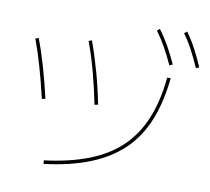

<svg xmlns="http://www.w3.org/2000/svg" viewBox="-92 -958 1183 1082"><g transform="rotate(10 500.0 -417.5)"><path d="M223 0Q368 -18 476 -60Q584 -102 657 -171.5Q730 -241 772 -342.5Q814 -444 827 -580H847Q833 -440 790 -335Q747 -230 671.5 -158Q596 -86 485 -42Q374 2 225 20ZM152 -339Q130 -434 106.5 -516Q83 -598 57 -668L75 -674Q102 -604 126 -521Q150 -438 172 -343ZM450 -358Q432 -450 408 -539Q384 -628 355 -707L373 -713Q402 -633 427 -543.5Q452 -454 470 -362ZM827 -650Q801 -707 776.5 -750Q752 -793 724 -831L739 -843Q771 -800 796 -755.5Q821 -711 845 -658ZM977 -660Q952 -717 928.5 -761Q905 -805 877 -843L893 -855Q924 -812 948 -766.5Q972 -721 995 -668Z"/></g></svg>

Font: M PLUS 2 Thin
Style: Regular
Weight: 100
Designer: Coji Morishita
Foundry: UNDERFOREST DESIGN
Version: Version 1.001